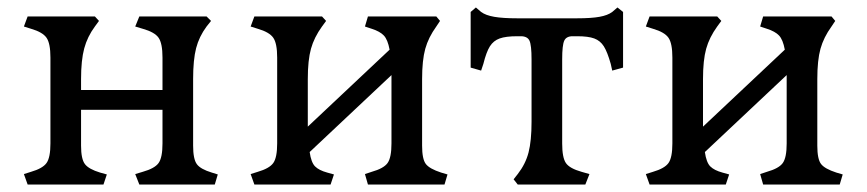

<svg xmlns="http://www.w3.org/2000/svg" viewBox="-20 -494 2320 514"><path d="M44 -28 63 -34Q94 -43 104.5 -57.5Q115 -72 115 -110V-340Q115 -378 104.5 -393Q94 -408 63 -417L44 -423L54 -450H234L245 -438L234 -423Q214 -396 205.5 -364.5Q197 -333 197 -282V-253H415V-340Q415 -378 404.5 -393Q394 -408 362 -417L342 -423L353 -450H533L545 -438L533 -423Q513 -396 505 -365Q497 -334 497 -282V-104Q497 -68 507 -54.5Q517 -41 547 -32L563 -27L555 0H353L342 -28L362 -34Q394 -43 404.5 -57.5Q415 -72 415 -110V-200H197V-104Q197 -68 207.5 -54.5Q218 -41 248 -32L266 -27L257 0H54Z M651 -28 670 -34Q701 -43 711.5 -57.5Q722 -72 722 -110V-340Q722 -378 711.5 -393Q701 -408 670 -417L651 -423L661 -450H842L853 -438L842 -423Q821 -394 812.5 -363.5Q804 -333 804 -282V-155L1023 -361Q1018 -388 1007.5 -399Q997 -410 975 -417L957 -423L965 -450H1148L1158 -438L1148 -423Q1127 -394 1118.5 -363.5Q1110 -333 1110 -282V-104Q1110 -68 1120 -55Q1130 -42 1161 -32L1178 -27L1170 0H965L957 -28L975 -34Q1007 -43 1017.5 -57.5Q1028 -72 1028 -110V-293L809 -87Q813 -59 823.5 -48.5Q834 -38 856 -32L874 -27L865 0H661Z M1355 -14 1366 -28Q1387 -55 1395 -86Q1403 -117 1403 -168V-335Q1403 -373 1397.5 -385Q1392 -397 1374 -397H1365Q1334 -397 1317.5 -391Q1301 -385 1291.5 -370Q1282 -355 1274 -323L1268 -305L1240 -313V-462L1254 -474L1268 -462Q1280 -453 1303 -449Q1326 -445 1364 -445H1525Q1563 -445 1585 -449Q1607 -453 1619 -462L1633 -474L1648 -462V-313L1619 -305L1615 -323Q1606 -355 1596.5 -370Q1587 -385 1571 -391Q1555 -397 1525 -397H1513Q1496 -397 1490.5 -385Q1485 -373 1485 -335V-110Q1485 -72 1495 -57.5Q1505 -43 1537 -34L1558 -28L1547 0H1366Z M1709 -28 1728 -34Q1759 -43 1769.5 -57.5Q1780 -72 1780 -110V-340Q1780 -378 1769.5 -393Q1759 -408 1728 -417L1709 -423L1719 -450H1900L1911 -438L1900 -423Q1879 -394 1870.5 -363.5Q1862 -333 1862 -282V-155L2081 -361Q2076 -388 2065.5 -399Q2055 -410 2033 -417L2015 -423L2023 -450H2206L2216 -438L2206 -423Q2185 -394 2176.5 -363.5Q2168 -333 2168 -282V-104Q2168 -68 2178 -55Q2188 -42 2219 -32L2236 -27L2228 0H2023L2015 -28L2033 -34Q2065 -43 2075.5 -57.5Q2086 -72 2086 -110V-293L1867 -87Q1871 -59 1881.5 -48.5Q1892 -38 1914 -32L1932 -27L1923 0H1719Z"/></svg>

Font: Kurale
Style: Regular
Weight: 400
Designer: Eduardo Rodriguez Tunni
Foundry: Eduardo Rodriguez Tunni
Version: Version 2.000